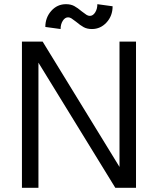

<svg xmlns="http://www.w3.org/2000/svg" viewBox="-20 -899 756 919"><path d="M184 -700 552 -100V-700H631V0H532L164 -599V0H85V-700ZM296 -879Q319 -879 335.5 -870Q352 -861 372 -844Q386 -833 394 -828Q402 -823 410 -823Q425 -823 435.5 -839.5Q446 -856 446 -879L519 -869Q519 -823 490 -791.5Q461 -760 420 -760Q397 -760 380.5 -769Q364 -778 344 -795Q330 -806 322 -811Q314 -816 306 -816Q291 -816 280.5 -799.5Q270 -783 270 -760L197 -770Q197 -815 225.5 -847Q254 -879 296 -879Z"/></svg>

Font: MedMera Sans
Style: Regular
Weight: 400
Designer: Kasper Nordkvist
Foundry: UNCUT.wtf
Version: Version 1.300